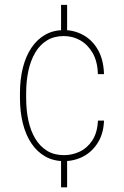

<svg xmlns="http://www.w3.org/2000/svg" viewBox="-20 -664 519 803"><path d="M260.7 -643.6V-522.5H235.4V-643.6ZM260.7 -1V119.6H235.4V-1ZM247.6 -15.1Q282.2 -15.1 313.7 -30Q345.2 -44.9 366.2 -76.9Q387.2 -108.9 389.6 -159.7H415Q413.1 -106 389.6 -67.9Q366.2 -29.8 328.9 -10Q291.5 9.8 247.6 9.8Q203.6 9.8 169.4 -9.5Q135.3 -28.8 111.6 -64Q87.9 -99.1 75.7 -147.5Q63.5 -195.8 63.5 -253.9V-274.4Q63.5 -332.5 75.7 -380.9Q87.9 -429.2 111.6 -464.4Q135.3 -499.5 169.2 -518.8Q203.1 -538.1 247.1 -538.1Q291 -538.1 328.6 -517.3Q366.2 -496.6 389.6 -455.6Q413.1 -414.6 415 -354H389.6Q387.7 -407.7 367.2 -442.9Q346.7 -478 315.2 -495.6Q283.7 -513.2 247.1 -513.2Q206.1 -513.2 176.3 -494.9Q146.5 -476.6 127.2 -443.6Q107.9 -410.6 98.6 -367.4Q89.4 -324.2 89.4 -274.4V-253.9Q89.4 -203.6 98.6 -160.4Q107.9 -117.2 127.4 -84.5Q147 -51.8 176.8 -33.4Q206.5 -15.1 247.6 -15.1Z"/></svg>

Font: Roboto Condensed Thin
Style: Regular
Weight: 250
Width: 3
Designer: Christian Robertson
Foundry: Google
Version: Version 3.009; 2024